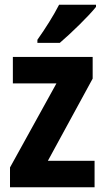

<svg xmlns="http://www.w3.org/2000/svg" viewBox="-20 -786 439 806"><path d="M383 -757V-766H228C205 -721 171 -667 137 -619V-606H231C279 -647 353 -719 383 -757ZM377 0V-111H181L369 -456V-547H34V-436H217L22 -83V0Z"/></svg>

Font: Noto Sans Devanagari UI Condensed
Style: Bold
Weight: 700
Width: 3
Designer: Jelle Bosma - Monotype Design Team
Foundry: Monotype Imaging Inc.
Version: Version 2.004